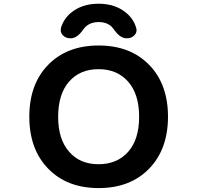

<svg xmlns="http://www.w3.org/2000/svg" viewBox="-20 -1004 1040 1014"><path d="M867.2 -387.7Q867.2 -215.8 767.6 -113.3Q668 -10.7 501 -10.7Q334 -10.7 234.4 -113.3Q134.8 -215.8 134.8 -387.7Q134.8 -559.6 234.4 -661.6Q334 -763.7 501 -763.7Q668 -763.7 767.6 -661.6Q867.2 -559.6 867.2 -387.7ZM345.7 -202.1Q402.3 -136.7 500.5 -136.7Q598.6 -136.7 656.7 -202.1Q714.8 -267.6 714.8 -387.2Q714.8 -506.8 656.7 -572.8Q598.6 -638.7 500.5 -638.7Q402.3 -638.7 344.7 -572.8Q287.1 -506.8 287.1 -387.2Q287.1 -267.6 345.7 -202.1ZM699.2 -856.4Q701.2 -850.6 701.2 -844.7Q701.2 -830.1 690.4 -818.4Q674.8 -801.8 651.4 -801.8H647.5Q613.3 -801.8 580.1 -850.6Q574.2 -858.4 567.4 -865.2Q541 -887.7 501.5 -887.7Q461.9 -887.7 434.6 -865.2Q426.8 -858.4 420.9 -849.6Q387.7 -801.8 354.5 -801.8H350.6Q327.1 -801.8 311.5 -818.4Q300.8 -830.1 300.8 -844.7Q300.8 -850.6 301.8 -856.4Q315.4 -902.3 352.5 -934.6Q411.1 -984.4 500.5 -984.4Q589.8 -984.4 648.4 -934.6Q686.5 -902.3 699.2 -856.4Z"/></svg>

Font: Gen Jyuu Gothic Monospace Bold
Style: Bold
Weight: 700
Designer: [Source Han Sans]
Ryoko NISHIZUKA  (kana & ideographs); Paul D. Hunt (Latin, Greek & Cyrillic); Wenlong ZHANG  (bopomofo
Version: Version 1.002.20150607